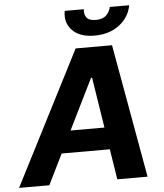

<svg xmlns="http://www.w3.org/2000/svg" viewBox="-83 -988 892 1042"><g transform="rotate(-5 363.0 -467.5)"><path d="M143.1 0H-21.7L350.1 -727.3H548.3L678.3 0H513.5L487.2 -165.8H224.8ZM283.7 -285.9H468.4L425.1 -561.1H419.4ZM554.3 -935.4H659.8Q648.8 -871.1 594.3 -829.4Q539.8 -787.6 459.2 -787.6Q378.6 -787.6 338.1 -829.4Q297.6 -871.1 308.6 -935.4H413Q408.7 -910.9 421.7 -891.3Q434.7 -871.8 473.4 -871.8Q511.4 -871.8 530.5 -891.2Q549.7 -910.5 554.3 -935.4Z"/></g></svg>

Font: Inter UI
Style: Bold Italic
Weight: 700
Italic angle: 9.39999°
Designer: Rasmus Andersson
Foundry: rsms
Version: 3.2;8d6f07862